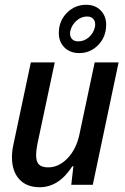

<svg xmlns="http://www.w3.org/2000/svg" viewBox="-20 -773 523 803"><path d="M368 0H278L287 -78L282 -77Q226 10 146 10Q91 10 60.5 -23.5Q30 -57 30 -116Q30 -140 36 -168L109 -512H209L136 -169Q131 -141 131 -125Q131 -96 143.5 -84.5Q156 -73 181 -73Q226 -73 262.5 -111Q299 -149 312 -210L376 -512H476ZM226 -635Q226 -685 259.5 -719Q293 -753 340 -753Q378 -753 401 -729.5Q424 -706 424 -670Q424 -619 391 -585Q358 -551 312 -551Q273 -551 249.5 -574.5Q226 -598 226 -635ZM377 -660Q378 -664 378 -671Q378 -686 369 -695Q360 -704 344 -704Q320 -704 300 -686.5Q280 -669 274 -643Q273 -639 273 -632Q273 -618 282 -609Q291 -600 307 -600Q332 -600 351.5 -617Q371 -634 377 -660Z"/></svg>

Font: Decalotype Medium Italic
Style: Regular
Weight: 500
Italic angle: -12°
Designer: Alfredo Marco Pradil
Foundry: Alfredo Marco Pradil
Version: Version 1.0